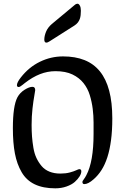

<svg xmlns="http://www.w3.org/2000/svg" viewBox="-20 -1006 679 1041"><path d="M588.9 -363.8Q588.9 -297.9 582 -246.1Q575.2 -194.3 562.3 -154.1Q549.3 -113.8 530.5 -84.2Q511.7 -54.7 487.3 -33.7Q458 -7.8 437 -7.8Q426.8 -7.8 426.8 -20Q426.8 -23.9 434.1 -33.4Q441.4 -43 448.2 -56.2Q487.3 -129.9 487.3 -279.8Q487.3 -306.6 487.3 -342.3Q487.3 -377.9 482.7 -415.8Q478 -453.6 466.8 -490.2Q455.6 -526.9 432.6 -555.7Q409.7 -584.5 372.8 -602.3Q335.9 -620.1 280.8 -620.1Q237.8 -620.1 196.8 -604Q155.8 -587.9 115.2 -556.2L99.6 -543.9Q95.2 -540 89.8 -537.1Q84.5 -534.2 82 -534.2Q71.8 -534.2 71.8 -543.9Q71.8 -559.1 92.8 -585.9Q136.7 -642.1 196.3 -671.1Q255.9 -700.2 321.8 -700.2Q388.2 -700.2 438.2 -680.2Q488.3 -660.2 521.7 -618.9Q555.2 -577.6 572 -514.2Q588.9 -450.7 588.9 -363.8ZM170.9 -517.1Q170.9 -512.7 166 -486.6Q161.1 -460.4 156.2 -417.5Q151.4 -374.5 151.4 -329.1Q151.4 -293.9 153.6 -265.1Q155.8 -236.3 161.1 -204.6Q166.5 -172.9 177.7 -149.2Q189 -125.5 205.6 -105.7Q222.2 -85.9 248 -75.4Q273.9 -64.9 307.1 -64.9Q336.4 -64.9 358.9 -71Q381.3 -77.1 393.6 -83Q405.8 -88.9 410.2 -88.9Q420.9 -88.9 420.9 -77.1Q420.9 -64.9 411.6 -49.8Q402.3 -34.7 385.7 -19.8Q369.1 -4.9 340.8 5.1Q312.5 15.1 279.8 15.1Q213.9 15.1 168.5 -6.6Q123 -28.3 97.4 -72.3Q71.8 -116.2 60.8 -173.8Q49.8 -231.4 49.8 -311Q49.8 -431.6 74.2 -478Q87.9 -503.4 113.3 -519.3Q138.7 -535.2 155.8 -535.2Q170.9 -535.2 170.9 -517.1ZM384.3 -978.5Q390.1 -983.4 393.8 -984.6Q397.5 -985.8 400.4 -985.8Q407.2 -985.8 412.8 -975.8Q418.5 -965.8 418.5 -947.8Q418.5 -935.1 417.2 -923.8Q416 -912.6 412.4 -902.6Q408.7 -892.6 401.9 -883.8Q395 -875 383.8 -867.7L247.6 -781.2Q241.7 -777.3 237.8 -776.1Q233.9 -774.9 231.4 -774.9Q225.1 -774.9 222.7 -779.5Q220.2 -784.2 220.2 -791Q220.2 -811 229.7 -834.2Q239.3 -857.4 261.2 -876Z"/></svg>

Font: SirinStencil
Style: Regular
Weight: 400
Designer: Olga Karpushina (okarpush@gmail.com)
Foundry: Cyreal (www.cyreal.org)
Version: Version 1.002